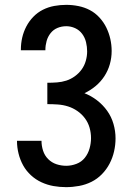

<svg xmlns="http://www.w3.org/2000/svg" viewBox="-20 -763 540 791"><path d="M252 8Q226 8 200.5 3.5Q175 -1 151 -12Q127 -23 107.5 -41Q88 -59 75.5 -81.5Q63 -104 56.5 -130Q50 -156 50 -182Q50 -182 50 -182Q50 -182 50 -183H151Q151 -183 151 -182.5Q151 -182 151 -182Q151 -162 157.5 -142Q164 -122 178.5 -107.5Q193 -93 212.5 -86.5Q232 -80 253 -80Q274 -80 295 -88Q316 -96 329.5 -113Q343 -130 349 -151.5Q355 -173 355 -194Q355 -216 349 -237Q343 -258 330 -275.5Q317 -293 299 -305.5Q281 -318 260.5 -324.5Q240 -331 218.5 -332.5Q197 -334 175 -334V-422Q195 -422 215 -423.5Q235 -425 253.5 -431Q272 -437 288.5 -449Q305 -461 316.5 -477Q328 -493 333.5 -512.5Q339 -532 339 -551Q339 -570 334.5 -589Q330 -608 318.5 -623.5Q307 -639 289.5 -647Q272 -655 253 -655Q234 -655 217 -648Q200 -641 188.5 -626.5Q177 -612 172 -594Q167 -576 167 -558Q167 -557 167 -557Q167 -557 167 -556H66Q66 -557 66 -557.5Q66 -558 66 -559Q66 -584 71.5 -608Q77 -632 88.5 -654Q100 -676 117.5 -694Q135 -712 157 -723Q179 -734 203.5 -738.5Q228 -743 253 -743Q278 -743 303 -738Q328 -733 350 -721.5Q372 -710 389.5 -691Q407 -672 418 -649.5Q429 -627 434.5 -602.5Q440 -578 440 -553Q440 -525 432.5 -498.5Q425 -472 410 -449Q395 -426 374 -408.5Q353 -391 328 -379Q356 -368 380 -349.5Q404 -331 421.5 -306.5Q439 -282 447.5 -252.5Q456 -223 456 -193Q456 -166 450 -139.5Q444 -113 431.5 -89Q419 -65 400 -45.5Q381 -26 357 -14Q333 -2 306 3Q279 8 252 8Z"/></svg>

Font: Zed Sans Semibold
Style: Regular
Weight: 600
Designer: Belleve Invis
Foundry: Belleve Invis
Version: Version 1.0.0; ttfautohint (v1.8.4)